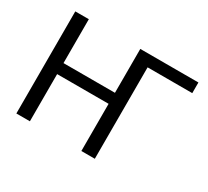

<svg xmlns="http://www.w3.org/2000/svg" viewBox="-140 -935 1255 1158"><g transform="rotate(30 488.0 -355.5)"><path d="M176.3 -405.3H534.7V-710.9H939.5V-636.7H628.4V0H534.7V-328.6H176.3V0H82V-710.9H176.3Z"/></g></svg>

Font: Roboto
Style: Regular
Weight: 400
Designer: Google
Version: Version 2.134; 2016; ttfautohint (v1.6)